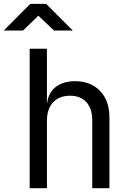

<svg xmlns="http://www.w3.org/2000/svg" viewBox="-63 -985 683 1005"><path d="M-43.5 -825.2 95.7 -964.8H178.7L317.9 -825.2H219.7L137.7 -902.8L57.6 -825.2ZM92.3 0V-730H182.6V-444.8H183.6Q190.4 -500 228.5 -529.8Q266.6 -559.6 329.1 -560.1Q412.1 -560.1 460.9 -508.8Q509.8 -458 509.8 -370.1V0H419.9V-355Q419.9 -417 388.7 -450.7Q356.9 -484.4 303.2 -483.9Q247.6 -483.9 214.8 -449.2Q182.1 -414.1 182.6 -350.1V0Z"/></svg>

Font: UDEV Gothic 35
Style: Regular
Weight: 400
Version: v2.1.0; ttfautohint (v1.8.4.7-5d5b-dirty) -l 6 -r 45 -G 200 